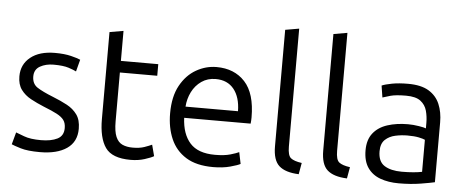

<svg xmlns="http://www.w3.org/2000/svg" viewBox="-51 -901 2520 1039"><g transform="rotate(5 1208.5 -382.0)"><path d="M195 12Q128 12 90.5 0.5Q53 -11 40 -17L58 -83Q69 -79 103 -66Q137 -53 195 -53Q250 -53 284 -70Q318 -87 318 -129Q318 -156 306 -172.5Q294 -189 267.5 -203Q241 -217 195 -235Q156 -251 123 -269Q90 -287 69.5 -315Q49 -343 49 -387Q49 -452 97.5 -491Q146 -530 230 -530Q282 -530 318 -521Q354 -512 369 -505L352 -440Q339 -447 310 -456.5Q281 -466 228 -466Q186 -466 155 -448.5Q124 -431 124 -393Q124 -353 153 -334Q182 -315 240 -292Q283 -275 317.5 -256.5Q352 -238 373 -209Q394 -180 394 -132Q394 -61 341 -24.5Q288 12 195 12Z M687 11Q587 11 550.5 -41Q514 -93 514 -196V-668L589 -681V-518H792V-455H589V-190Q589 -135 601.5 -106Q614 -77 637.5 -66.5Q661 -56 693 -56Q731 -56 756.5 -65Q782 -74 797 -81L813 -20Q798 -11 763.5 0Q729 11 687 11Z M1136 11Q1045 11 988.5 -24Q932 -59 905.5 -120Q879 -181 879 -259Q879 -350 912 -410Q945 -470 997.5 -500Q1050 -530 1108 -530Q1205 -530 1262.5 -467.5Q1320 -405 1320 -275Q1320 -268 1319.5 -258.5Q1319 -249 1318 -241H957Q961 -153 1004.5 -104.5Q1048 -56 1140 -56Q1191 -56 1223.5 -65.5Q1256 -75 1270 -82L1283 -19Q1269 -11 1228.5 0Q1188 11 1136 11ZM959 -302H1244Q1243 -378 1208 -421.5Q1173 -465 1109 -465Q1065 -465 1032 -442Q999 -419 980.5 -382Q962 -345 959 -302Z M1601 9Q1528 6 1494 -24.5Q1460 -55 1460 -130V-763L1535 -776V-135Q1535 -87 1552.5 -73Q1570 -59 1612 -53Z M1863 9Q1790 6 1756 -24.5Q1722 -55 1722 -130V-763L1797 -776V-135Q1797 -87 1814.5 -73Q1832 -59 1874 -53Z M2144 11Q2088 11 2044 -5Q2000 -21 1975 -57Q1950 -93 1950 -152Q1950 -209 1978 -244.5Q2006 -280 2055.5 -296Q2105 -312 2167 -312Q2195 -312 2226 -307Q2257 -302 2265 -298V-328Q2265 -362 2256.5 -393.5Q2248 -425 2222 -445Q2196 -465 2143 -465Q2088 -465 2059 -457Q2030 -449 2016 -444L2006 -508Q2024 -516 2061 -523Q2098 -530 2148 -530Q2219 -530 2260.5 -505Q2302 -480 2320.5 -436.5Q2339 -393 2339 -337V-12Q2318 -7 2264 2Q2210 11 2144 11ZM2155 -53Q2190 -53 2218 -55.5Q2246 -58 2265 -62V-236Q2255 -241 2231 -246Q2207 -251 2169 -251Q2137 -251 2104 -244Q2071 -237 2048.5 -216Q2026 -195 2026 -153Q2026 -97 2061 -75Q2096 -53 2155 -53Z"/></g></svg>

Font: Ubuntu Sans
Style: Regular
Weight: 400
Designer: Dalton Maag Ltd
Foundry: Dalton Maag Ltd
Version: Version 1.006; ttfautohint (v1.8.4.7-5d5b)